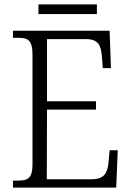

<svg xmlns="http://www.w3.org/2000/svg" viewBox="-20 -854 598 874"><path d="M155 -790H421V-834H155ZM39 0H509L516 -170H479L474 -115C469 -65 454 -38 396 -38H193L194 -355H417V-393H194V-676H370C427 -676 440 -649 444 -596L448 -544H485L479 -714H39V-682H62C107 -682 128 -672 128 -603V-108C128 -42 107 -32 62 -32H39Z"/></svg>

Font: Noto Serif Bengali SemiCondensed Light
Style: Regular
Weight: 300
Width: 4
Designer: Juan Bruce, Universal Thirst, Indian Type Foundry and the Monotype Design Team.
Foundry: Monotype Imaging Inc.
Version: Version 2.003